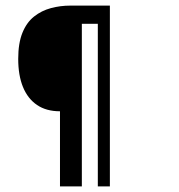

<svg xmlns="http://www.w3.org/2000/svg" viewBox="-20 -605 640 685"><path d="M194 60V-208Q145 -208 112 -230.5Q79 -253 62 -294.5Q45 -336 45 -395Q45 -451 60 -488Q75 -525 101.5 -546Q128 -567 161.5 -576Q195 -585 231 -585H372V60H329V-520H272V60Z"/></svg>

Font: Alumni Sans SemiBold
Style: Regular
Weight: 600
Designer: Robert E. Leuschke
Foundry: Robert E. Leuschke
Version: Version 1.018